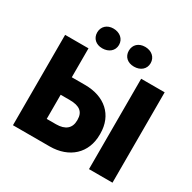

<svg xmlns="http://www.w3.org/2000/svg" viewBox="-191 -1093 1291 1288"><g transform="rotate(30 454.5 -449.5)"><path d="M329 -746C379 -746 416 -776 416 -822C416 -868 379 -899 329 -899C281 -899 247 -868 247 -822C247 -776 281 -746 329 -746ZM575 -746C625 -746 661 -776 661 -822C661 -868 625 -899 575 -899C525 -899 492 -868 492 -822C492 -776 525 -746 575 -746ZM69 0H353C505 0 605 -93 605 -236V-244C605 -388 505 -476 353 -476H250V-700H69ZM658 0H840V-700H658ZM244 -150V-337H314C391 -337 426 -309 426 -248V-243C426 -183 388 -150 316 -150Z"/></g></svg>

Font: Fixel Display ExtraBold
Style: Regular
Weight: 800
Designer: AlfaBravo + MacPaw
Foundry: Kyrylo Tkachov, Marchela Mozhyna, Serhii Makarenko, Maria Weinstein, Zakhar Kryvoshyya
Version: Version 1.211